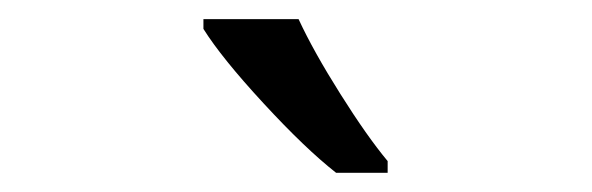

<svg xmlns="http://www.w3.org/2000/svg" viewBox="-20 -786 617 200"><path d="M191.9 -766.1H291Q306.6 -732.4 334.5 -688.2Q362.3 -644 383.8 -618.2V-606H330.1Q297.9 -631.3 254.4 -678.5Q210.9 -725.6 191.9 -755.9Z"/></svg>

Font: Open Sans Hebrew
Style: Regular
Weight: 400
Foundry: Ascender Corporation, Yanek Iontef
Version: Version 2.001;PS 002.001;hotconv 1.0.70;makeotf.lib2.5.58329